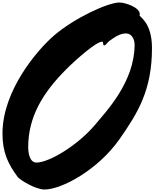

<svg xmlns="http://www.w3.org/2000/svg" viewBox="-20 -1529 1246 1549"><path d="M273.9 -217.3C221.7 -217.3 207.5 -290 207.5 -341.8C207.5 -583.5 322.3 -777.8 514.6 -970.2C593.8 -1049.3 755.9 -1192.4 802.7 -1192.4C820.3 -1192.4 803.7 -1163.1 822.3 -1163.1C833.5 -1163.1 845.2 -1186.5 862.3 -1198.7C908.2 -1231.9 949.2 -1259.3 996.6 -1259.3C1041.5 -1259.3 1065.9 -1213.9 1065.9 -1168.9C1065.9 -867.7 836.4 -630.4 750.5 -526.4C608.9 -356.4 375.5 -217.3 273.9 -217.3ZM338.9 0C478 0 770.5 -158.7 943.8 -405.8C1095.2 -621.6 1206.1 -805.2 1206.1 -1141.6C1206.1 -1349.1 1105.5 -1391.1 1105.5 -1406.2C1105.5 -1408.7 1107.9 -1411.6 1107.9 -1415C1107.9 -1469.7 989.7 -1508.8 943.8 -1508.8C850.6 -1508.8 579.1 -1383.3 415.5 -1242.2C281.2 -1126.5 0 -798.8 0 -451.7C0 -303.7 42 -209 124 -99.6C138.7 -80.1 264.6 0 338.9 0Z"/></svg>

Font: Bodega Script
Style: Medium
Weight: 500
Italic angle: 39.7°
Version: Version 001.000